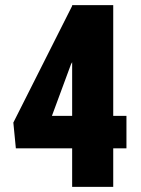

<svg xmlns="http://www.w3.org/2000/svg" viewBox="-20 -731 551 751"><path d="M474.6 -277.8V-150.9H42L32.2 -251.5L263.7 -710.9H389.2L257.8 -480L183.1 -277.8ZM422.9 -710.9V0H262.2V-710.9Z"/></svg>

Font: Roboto Condensed Black
Style: Regular
Weight: 900
Designer: Christian Robertson
Foundry: Google
Version: Version 3.008; 2023